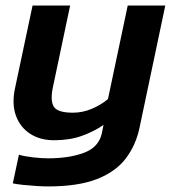

<svg xmlns="http://www.w3.org/2000/svg" viewBox="-20 -494 640 690"><path d="M152 176Q136 176 111.5 174.5Q87 173 63.5 170.5Q40 168 26 165L48 62Q68 68 99 71.5Q130 75 152 75Q229 75 282 55Q335 35 346 -15L352 -45Q317 -21 273.5 -5.5Q230 10 174 10Q124 10 88 -13.5Q52 -37 37 -79Q22 -121 34 -177L97 -474H232L170 -180Q160 -132 173.5 -110.5Q187 -89 242 -89Q277 -89 310 -103Q343 -117 368 -138L439 -474H574L481 -33Q468 28 432 75.5Q396 123 328.5 149.5Q261 176 152 176Z"/></svg>

Font: Kanit Medium
Style: Italic
Weight: 500
Italic angle: -12°
Designer: Katatrad Team
Foundry: CadsonDemak
Version: Version 2.000; ttfautohint (v1.8.3)